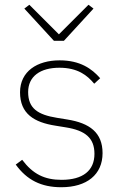

<svg xmlns="http://www.w3.org/2000/svg" viewBox="-20 -773 508 805"><path d="M248 -602 372 -737 351 -753 227 -629 103 -753 82 -737 206 -602ZM237 12C344 12 410 -41 410 -131C410 -217 356 -257 262 -272L219 -279C138 -292 98 -319 98 -387C98 -453 149 -489 229 -489C306 -489 346 -457 375 -422L400 -445C365 -485 316 -520 230 -520C136 -520 64 -474 64 -386C64 -296 123 -260 213 -246L256 -239C337 -226 376 -195 376 -128C376 -58 328 -19 238 -19C167 -19 118 -43 73 -103L46 -83C93 -18 153 12 237 12Z"/></svg>

Font: IBM Plex Arabic ExtraLight
Style: Regular
Weight: 200
Designer: Mike Abbink, Paul van der Laan, Pieter van Rosmalen, Wael Morcos, Khajak Apelian
Foundry: Bold Monday
Version: Version 1.0